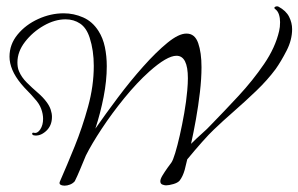

<svg xmlns="http://www.w3.org/2000/svg" viewBox="-20 -565 942 606"><path d="M184 21Q176 21 171 18Q166 15 169 8Q191 -42 215.5 -102.5Q240 -163 258 -228.5Q276 -294 276 -357Q276 -406 263 -446Q253 -477 233 -490.5Q213 -504 187 -504Q153 -504 118 -484Q83 -464 59 -433Q35 -402 35 -368Q35 -361 36 -354Q37 -347 40 -340Q48 -321 64.5 -304.5Q81 -288 98.5 -273Q116 -258 127 -243Q136 -231 140 -219Q144 -207 144 -196Q144 -168 125 -151Q106 -134 86 -138Q81 -140 81.5 -143.5Q82 -147 87 -146Q98 -143 107 -156.5Q116 -170 116 -190Q116 -205 110 -221.5Q104 -238 89 -254Q79 -266 68 -277Q57 -288 47 -300Q28 -323 19 -344.5Q10 -366 10 -386Q10 -425 35.5 -456Q61 -487 100.5 -505Q140 -523 181 -523Q213 -523 242.5 -510Q272 -497 291 -467Q305 -445 311 -416.5Q317 -388 317 -356Q317 -310 307 -259Q297 -208 281 -159Q313 -205 352 -257Q391 -309 432 -355Q473 -401 508.5 -430Q544 -459 568 -459H569Q595 -459 605.5 -429Q616 -399 616 -353Q616 -317 611 -274Q606 -231 598.5 -189Q591 -147 583 -111Q600 -128 617.5 -143.5Q635 -159 645 -170Q688 -214 733 -262.5Q778 -311 813.5 -363Q849 -415 861 -467Q864 -479 864 -495Q864 -508 860.5 -519Q857 -530 849 -536Q846 -538 846 -540Q846 -543 850.5 -544.5Q855 -546 859 -544Q883 -531 892.5 -512Q902 -493 902 -473Q902 -439 884.5 -405Q867 -371 850 -347Q824 -312 788.5 -278Q753 -244 717.5 -213Q682 -182 655 -156Q641 -143 617.5 -116.5Q594 -90 571 -62L563 -29Q557 -8 547 5Q541 12 527 16Q513 20 504 20Q499 20 492.5 17.5Q486 15 486 7Q486 0 493 -11.5Q500 -23 508.5 -35Q517 -47 521 -52Q526 -59 533 -82Q540 -105 547.5 -138Q555 -171 561.5 -208Q568 -245 571 -279Q572 -290 572.5 -300Q573 -310 573 -318Q573 -389 537 -389Q507 -389 451 -339Q412 -304 372.5 -255.5Q333 -207 301 -158.5Q269 -110 251 -74Q241 -50 232.5 -29.5Q224 -9 216 7Q210 14 201 17.5Q192 21 184 21Z"/></svg>

Font: Grey Qo
Style: Regular
Weight: 400
Designer: Robert E. Leuschke
Foundry: Robert E. Leuschke
Version: Version 2.010